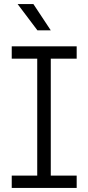

<svg xmlns="http://www.w3.org/2000/svg" viewBox="-20 -929 437 949"><path d="M164 -21V-679H231V-21ZM38 -639V-700H359V-639ZM38 0V-61H359V0ZM165 -779 67 -909H145L231 -779Z"/></svg>

Font: SUSE Light
Style: Regular
Weight: 300
Designer: Rene Bieder
Foundry: SUSE
Version: Version 1.000